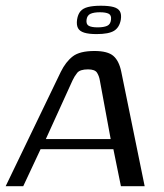

<svg xmlns="http://www.w3.org/2000/svg" viewBox="-36 -639 562 659"><path d="M-16.5 0 172.7 -392.5Q189.8 -427.1 213.9 -445.6Q237.9 -464 288.2 -464Q333.6 -464 353.1 -447.1Q372.7 -430.1 380.3 -392.5L460.5 0H379L353.2 -126.8H103.2L43.8 0ZM121.3 -161.6H343.9L306.7 -362.9Q304.3 -377.8 297.1 -389.3Q289.9 -400.9 266.2 -400.9Q238.7 -400.9 229 -389Q219.4 -377.1 212.9 -362.9ZM295.4 -522Q268.8 -522 253.1 -526.9Q237.4 -531.7 231.7 -542.5Q226 -553.4 228.5 -571.5Q231.3 -589.7 240 -600.1Q248.7 -610.5 266.1 -614.9Q283.4 -619.3 310 -619.3Q337.6 -619.3 353.6 -614.9Q369.5 -610.5 375.5 -600.1Q381.5 -589.7 378.7 -571.5Q373.9 -544.8 355.6 -533.4Q337.3 -522 295.4 -522ZM299.2 -545.1Q319.7 -545.1 331.5 -550.2Q343.2 -555.3 345 -571Q347 -586.7 337.1 -591.8Q327.2 -596.9 306.7 -596.9Q286.9 -596.9 275 -591.8Q263 -586.7 261 -571Q259.2 -555.3 269 -550.2Q278.7 -545.1 299.2 -545.1Z"/></svg>

Font: Genos Thin
Style: Italic
Weight: 100
Italic angle: -8°
Designer: Robert E. Leuschke
Foundry: Robert E. Leuschke
Version: Version 1.010